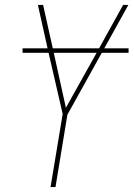

<svg xmlns="http://www.w3.org/2000/svg" viewBox="-20 -755 540 775"><path d="M184 0 233 -295 176 -542H71V-560H172L133 -735H154L193 -560H380L477 -735H498L401 -560H499V-542H391L252 -292L204 0ZM246 -320 370 -542H197Z"/></svg>

Font: Iosevka SS04 Thin
Style: Italic
Weight: 100
Italic angle: -9°
Monospace: yes
Designer: Belleve Invis
Foundry: Belleve Invis
Version: Version 19.0.0; ttfautohint (v1.8.4)